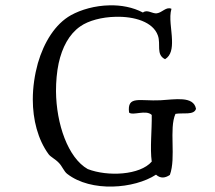

<svg xmlns="http://www.w3.org/2000/svg" viewBox="-20 -691 807 720"><path d="M715 -283C706 -332 636 -318 582 -315C504 -311 456 -334 464 -269C478 -256 527 -281 549 -260C550 -203 542 -136 549 -85C505 -34 384 -28 309 -57C235 -99 191 -226 190 -349C190 -385 193 -421 200 -454C213 -513 239 -563 281 -592C312 -614 363 -627 413 -628C484 -630 554 -609 572 -558C584 -525 564 -486 599 -469C622 -483 626 -510 625 -541C624 -580 613 -625 623 -658C603 -667 589 -644 568 -641C551 -639 532 -657 516 -644C478 -664 434 -672 391 -671C336 -670 284 -655 246 -634C187 -601 145 -533 122 -454C110 -411 103 -364 103 -318C103 -242 122 -168 162 -113C170 -102 187 -95 201 -80C213 -68 220 -48 232 -39C322 31 484 17 565 -36C582 -21 599 -23 617 -35C641 -100 613 -208 638 -264C665 -269 708 -258 715 -283Z"/></svg>

Font: Yuji Syuku Std R
Style: Regular
Weight: 400
Designer: Kataoka Yuji
Foundry: Kinuta Font Factory
Version: Version 3.000;hotconv 1.0.111;makeotfexe 2.5.65597